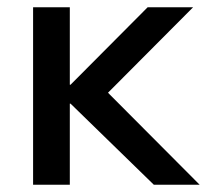

<svg xmlns="http://www.w3.org/2000/svg" viewBox="-20 -508 569 528"><path d="M71 0V-488H172V-275H174L386 -488H511L277 -253L529 0H403L174 -223H172V0Z"/></svg>

Font: Nunito Sans SemiBold
Style: Regular
Weight: 600
Designer: Vernon Adams
Foundry: Vernon Adams
Version: Version 3.101; ttfautohint (v1.8.4.7-5d5b);gftools[0.9.27]